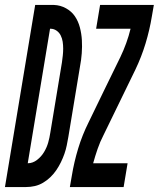

<svg xmlns="http://www.w3.org/2000/svg" viewBox="-66 -755 641 775"><path d="M-46 0 76 -735H82H152Q178 -734 200.5 -721.5Q223 -709 236.5 -689Q250 -669 256.5 -644Q263 -619 264.5 -593Q266 -567 264 -540Q262 -513 257 -487L210 -203Q207 -186 203.5 -168.5Q200 -151 194 -134Q188 -117 180 -100.5Q172 -84 161.5 -68.5Q151 -53 137.5 -40Q124 -27 108 -17.5Q92 -8 74.5 -4Q57 0 39 0ZM46 -96Q66 -96 83.5 -109.5Q101 -123 112 -141.5Q123 -160 128.5 -179.5Q134 -199 137 -219L184 -503Q186 -517 187.5 -531Q189 -545 189 -559Q189 -573 187 -586.5Q185 -600 179 -612Q173 -624 162 -631.5Q151 -639 138 -639H136ZM216 0 224 -46Q233 -101 249.5 -155.5Q266 -210 292 -262L356 -394L420 -525Q433 -552 443.5 -581Q454 -610 461 -639Q461 -639 461 -639Q461 -639 461 -639H322L338 -735H555L547 -689Q538 -634 521.5 -579.5Q505 -525 480 -473L352 -210Q338 -183 328 -154Q318 -125 310 -96Q310 -96 310 -96Q310 -96 310 -96H449L433 0Z"/></svg>

Font: Iosevka Curly Oblique
Style: Bold
Weight: 700
Italic angle: -9°
Monospace: yes
Designer: Belleve Invis
Foundry: Belleve Invis
Version: Version 11.1.0; ttfautohint (v1.8.3)